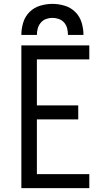

<svg xmlns="http://www.w3.org/2000/svg" viewBox="-20 -969 540 989"><path d="M90 0H440V-72H170V-354H383V-426H170V-663H440V-735H90ZM90 -789H170Q170 -806 174.5 -822.5Q179 -839 190 -852Q201 -865 217 -871Q233 -877 250 -877Q267 -877 283.5 -871Q300 -865 311 -852Q322 -839 326 -822.5Q330 -806 330 -789H410Q410 -821 400.5 -852.5Q391 -884 368 -907Q345 -930 313.5 -939.5Q282 -949 250 -949Q218 -949 186.5 -939.5Q155 -930 132 -907Q109 -884 99.5 -852.5Q90 -821 90 -789Z"/></svg>

Font: Iosevka SS09
Style: Regular
Weight: 400
Monospace: yes
Designer: Belleve Invis
Foundry: Belleve Invis
Version: Version 5.2.1; ttfautohint (v1.8.3)